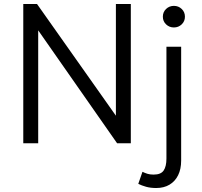

<svg xmlns="http://www.w3.org/2000/svg" viewBox="-20 -720 1013 965"><path d="M97 0V-700H166L562.5 -138.5V-700H637.5V0H568.5L172 -567.5V0ZM765 225Q737 225 714.5 218.8Q692 212.5 675 204L696 143.5Q708.5 149.5 721 153.5Q733.5 157.5 752.5 157.5Q788.5 157.5 802.5 137Q816.5 116.5 816.5 77V-485H890.5V87Q890.5 130 875.2 160.8Q860 191.5 832 208.2Q804 225 765 225ZM854 -582Q831 -582 814.8 -597.5Q798.5 -613 798.5 -636Q798.5 -659.5 814.8 -675Q831 -690.5 854 -690.5Q877 -690.5 893.2 -675Q909.5 -659.5 909.5 -636Q909.5 -613 893.2 -597.5Q877 -582 854 -582Z"/></svg>

Font: Geologica Roman ExtraLight
Style: Regular
Weight: 250
Designer: Sindre Bremnes, Frode Helland
Foundry: Monokrom Skriftforlag AS
Version: Version 1.010;gftools[0.9.28]